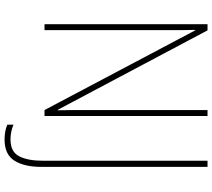

<svg xmlns="http://www.w3.org/2000/svg" viewBox="-64 -690 929 841"><g transform="rotate(90 400.5 -269.5)"><path d="M488 -714H462V-196Q462 -168 462 -130.5Q462 -93 463 -58H461L113 -714H86V0H112V-525Q112 -566 112 -597Q112 -628 111 -660H113L462 0H488ZM711 14V-714H684V9Q684 73 664.5 111Q645 149 591 149Q557 149 526 136V163Q554 175 591 175Q657 175 684 131.5Q711 88 711 14Z"/></g></svg>

Font: Noto Sans Display SemiCondensed Thin
Style: Regular
Weight: 250
Width: 4
Designer: Monotype Design team
Foundry: Monotype Imaging Inc.
Version: 1.000